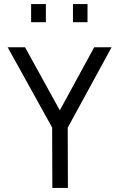

<svg xmlns="http://www.w3.org/2000/svg" viewBox="-20 -930 592 950"><path d="M316 0H239L238 -299L18 -696H104L276 -384L446 -696H532L315 -298ZM134 -910H207V-820H134ZM341 -910H413V-820H341Z"/></svg>

Font: Panefresco 400wt
Style: Regular
Weight: 400
Foundry: Campivisivi & Chank Co
Version: Version 1.002